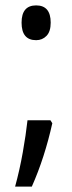

<svg xmlns="http://www.w3.org/2000/svg" viewBox="-20 -560 268 712"><path d="M60 -476Q60 -540 114 -540Q168 -540 168 -476Q168 -443 152.5 -427Q137 -411 114 -411Q60 -411 60 -476ZM174 -103Q160 -40 141 19Q122 78 98 132H36Q53 70 64.5 5Q76 -60 82 -114H167Z"/></svg>

Font: Noto Sans Lao ExtraCondensed
Style: Regular
Weight: 400
Width: 2
Designer: Monotype Design Team
Foundry: Monotype Imaging Inc.
Version: Version 2.004; ttfautohint (v1.8.4.7-5d5b)